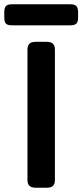

<svg xmlns="http://www.w3.org/2000/svg" viewBox="-72 -875 384 895"><path d="M-52 -792V-819Q-52 -838 -44.5 -846.5Q-37 -855 -17 -855H256Q276 -855 284 -846.5Q292 -838 292 -819V-792Q292 -773 284 -765Q276 -757 256 -757H-17Q-37 -757 -44.5 -765Q-52 -773 -52 -792ZM56 -36V-643Q56 -662 65 -671Q74 -680 94 -680H146Q166 -680 175 -671Q184 -662 184 -643V-36Q184 -18 175.5 -9Q167 0 146 0H94Q74 0 65 -9Q56 -18 56 -36Z"/></svg>

Font: Mitr
Style: Regular
Weight: 400
Designer: Thanarat Vachiruckul
Foundry: Cadson Demak
Version: Version 1.003